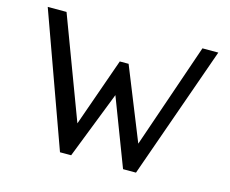

<svg xmlns="http://www.w3.org/2000/svg" viewBox="-96 -788 1136 947"><g transform="rotate(15 472.0 -314.5)"><path d="M133 -653 327 -136 450 -485H495L643 -117L827 -653H908L669 24H603L472 -319L338 24H281L37 -653Z"/></g></svg>

Font: BM HANNA Air
Style: Regular
Weight: 400
Designer: Woowa Brothers : Cheoljun Lim; Soyoung Lee; Taehyun Cha; Byungsun Park; Minjin Kim; Hyesun Chae; Myungsoo Han; Bongjin K
Foundry: Sandoll Communications Inc.
Version: Version 1.000;PS 1;hotconv 16.6.51;makeotf.lib2.5.65220